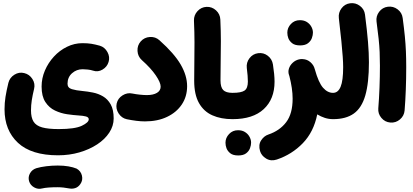

<svg xmlns="http://www.w3.org/2000/svg" viewBox="-20 -695 2619 1219"><path d="M8.8 -1Q8.8 -41.5 14.9 -80.1Q21 -118.7 33.2 -168.9Q41.5 -202.1 71.3 -220.7Q101.1 -239.3 133.8 -231Q167 -223.1 185.8 -193.4Q204.6 -163.6 196.3 -130.4Q187 -91.8 181.9 -59.3Q176.8 -26.9 176.8 5.9Q176.8 51.3 192.9 77.1Q209 103 247.6 113.8Q286.1 124.5 353 124.5Q455.6 124.5 499.5 103.5Q543.5 82.5 543.5 62.5Q543.5 49.3 525.6 44.4Q507.8 39.6 479.5 38.1Q446.8 36.1 406.5 30.3Q366.2 24.4 329.1 6.8Q292 -10.7 268.1 -47.1Q244.1 -83.5 244.1 -145.5Q244.1 -198.2 265.1 -247.3Q286.1 -296.4 322.3 -335.7Q358.4 -375 405.3 -397.9Q452.1 -420.9 503.4 -420.9Q536.1 -420.9 560.1 -417Q584 -413.1 613.8 -404.8Q645 -395.5 662.1 -364.5Q679.2 -333.5 669.4 -301.8Q660.2 -270.5 630.9 -253.2Q601.6 -235.8 570.3 -246.6Q555.7 -251.5 537.1 -253.4Q518.6 -255.4 504.4 -255.4Q465.8 -255.4 437.3 -230Q408.7 -204.6 408.7 -163.1Q408.7 -137.2 436.3 -128.9Q463.9 -120.6 503.9 -117.2Q535.6 -114.3 570.1 -107.4Q604.5 -100.6 634.3 -83Q664.1 -65.4 682.9 -32Q701.7 1.5 701.7 57.1Q701.7 104.5 673.8 147Q646 189.5 596.9 221.7Q547.9 253.9 484.1 272.5Q420.4 291 348.6 291Q179.2 291 94 211.7Q8.8 132.3 8.8 -1ZM164.6 455.1Q157.2 429.2 170.4 405.5Q183.6 381.8 210.4 373Q238.3 364.7 274.4 360.4Q310.5 356 346.2 356Q384.3 356 414.8 361.3Q445.3 366.7 466.3 375.5Q493.2 390.6 500.2 419.9Q507.3 449.2 490.2 473.6Q476.6 493.2 457.3 499.3Q438 505.4 417 501Q402.8 498 383.1 495.8Q363.3 493.7 346.2 493.7Q313.5 493.7 288.1 495.6Q262.7 497.6 247.1 501.5Q221.2 508.3 196.8 494.6Q172.4 481 164.6 455.1Z M720.7 -37.6Q728 -70.8 758.1 -89.6Q788.1 -108.4 820.8 -101.1Q842.3 -96.7 868.2 -94Q894 -91.3 912.1 -91.3Q953.1 -91.3 976.6 -105.5Q1000 -119.6 1000 -145Q1000 -170.9 969.2 -216.3Q938.5 -261.7 880.4 -313.5Q855 -336.4 853 -371.6Q851.1 -406.7 873.5 -432.1Q896.5 -458 931.6 -460.2Q966.8 -462.4 992.2 -439.5Q1086.4 -355.5 1127.2 -285.2Q1168 -214.8 1168 -147.9Q1168 -82 1134.3 -31.7Q1100.6 18.6 1040.5 47.1Q980.5 75.7 900.4 75.7Q874 75.7 845.2 72Q816.4 68.4 784.7 62Q752 54.7 732.9 24.9Q713.9 -4.9 720.7 -37.6Z M1212.9 -182.6Q1212.9 -248.5 1213.9 -306.4Q1214.8 -364.3 1214.8 -426Q1214.8 -487.8 1211.4 -564Q1210.4 -598.6 1233.9 -624.3Q1257.3 -649.9 1291.5 -651.4Q1325.7 -652.8 1351.6 -629.2Q1377.4 -605.5 1378.9 -570.8Q1382.3 -496.1 1382.3 -433.8Q1382.3 -371.6 1381.1 -312Q1379.9 -252.4 1379.9 -185.1Q1379.9 -141.1 1397.2 -123.3Q1414.6 -105.5 1456.1 -105.5H1456.5Q1491.2 -105.5 1515.4 -81.1Q1539.6 -56.6 1539.6 -22Q1539.6 12.2 1515.4 36.9Q1491.2 61.5 1456.5 61.5H1456.1Q1382.8 61.5 1328.1 37.1Q1273.4 12.7 1243.2 -41Q1212.9 -94.7 1212.9 -182.6Z M1373 -22Q1373 -56.6 1397.7 -81.1Q1422.4 -105.5 1456.5 -105.5Q1511.7 -105.5 1532.7 -120.1Q1553.7 -134.8 1553.7 -177.2Q1553.7 -193.8 1552 -215.3Q1550.3 -236.8 1546.9 -263.7Q1543 -297.9 1564 -325.4Q1585 -353 1619.1 -357.4Q1653.3 -361.8 1680.4 -340.8Q1707.5 -319.8 1712.9 -285.6Q1723.1 -220.2 1723.1 -176.3Q1723.1 -65.9 1654.5 -2.2Q1585.9 61.5 1456.5 61.5Q1422.4 61.5 1397.7 36.9Q1373 12.2 1373 -22ZM1411.6 210.9Q1411.6 180.2 1434.3 156Q1457 131.8 1491.2 131.8Q1516.6 131.8 1534.2 142.6Q1551.8 153.3 1561.5 168.9Q1574.2 189 1574.2 210.9Q1574.2 226.6 1567.4 245.6Q1560.5 264.6 1542.7 278.3Q1524.9 292 1492.7 292Q1459.5 292 1442.1 278.1Q1424.8 264.2 1418 246.1Q1411.6 229 1411.6 210.9Z M1815.4 -217.3Q1807.6 -238.8 1814.5 -259.8Q1821.3 -280.8 1838.4 -296.6Q1855.5 -312.5 1877.9 -317.9Q1889.6 -320.8 1901.9 -319.8Q1930.7 -318.4 1951.4 -299.8Q1972.2 -281.2 1978 -257.3Q1978.5 -255.9 1979 -254.4Q2002.4 -170.4 2031 -137.9Q2059.6 -105.5 2094.2 -105.5H2094.7Q2129.4 -105.5 2153.6 -81.1Q2177.7 -56.6 2177.7 -22Q2177.7 12.2 2153.6 36.9Q2129.4 61.5 2094.7 61.5H2094.2Q2067.9 61.5 2042.7 53.5Q2017.6 45.4 1994.1 31.2Q1971.7 142.6 1902.6 214.1Q1833.5 285.6 1737.3 317.9Q1700.2 330.1 1669.9 311.8Q1639.6 293.5 1630.9 263.7Q1619.6 224.6 1637.7 196.5Q1655.8 168.5 1683.6 159.2Q1755.9 134.8 1796.9 80.8Q1837.9 26.9 1837.9 -68.4Q1837.9 -132.3 1816.9 -213.4Q1816.4 -215.3 1815.4 -217.3ZM1804.2 -487.8Q1804.2 -518.6 1826.9 -542.7Q1849.6 -566.9 1883.8 -566.9Q1909.2 -566.9 1926.8 -556.2Q1944.3 -545.4 1954.1 -529.8Q1966.8 -509.8 1966.8 -487.8Q1966.8 -472.2 1960 -453.1Q1953.1 -434.1 1935.3 -420.4Q1917.5 -406.7 1885.3 -406.7Q1852.1 -406.7 1834.7 -420.7Q1817.4 -434.6 1810.5 -452.6Q1804.2 -469.7 1804.2 -487.8Z M2011.2 -22Q2011.2 -56.6 2035.9 -81.1Q2060.5 -105.5 2094.7 -105.5Q2126.5 -105.5 2142.6 -144.3Q2158.7 -183.1 2158.7 -268.6Q2158.7 -295.9 2156 -334.5Q2153.3 -373 2147.5 -432.4Q2141.6 -491.7 2131.3 -580.1Q2127.4 -614.3 2148.2 -642.1Q2168.9 -669.9 2203.1 -674.3Q2237.3 -678.7 2265.1 -657.7Q2293 -636.7 2297.4 -602.5Q2310.5 -500.5 2316.4 -429Q2322.3 -357.4 2322.3 -299.3Q2322.3 -168.5 2299.3 -89.1Q2276.4 -9.8 2226.3 25.9Q2176.3 61.5 2094.7 61.5Q2060.5 61.5 2035.9 36.9Q2011.2 12.2 2011.2 -22Z M2370.6 -558.1Q2366.2 -592.3 2387.2 -620.1Q2408.2 -647.9 2442.4 -652.3Q2476.6 -656.7 2504.4 -635.7Q2532.2 -614.7 2536.6 -580.6Q2545.4 -514.6 2550.3 -464.8Q2555.2 -415 2557.1 -369.1Q2559.1 -323.2 2559.1 -268.6Q2559.1 -196.3 2556.4 -125Q2553.7 -53.7 2548.8 6.3Q2545.9 40.5 2519.3 63.2Q2492.7 85.9 2458 83Q2423.8 80.1 2401.4 53.5Q2378.9 26.9 2381.8 -7.3Q2386.7 -67.9 2389.4 -137.9Q2392.1 -208 2392.1 -277.3Q2392.1 -325.2 2390.4 -364.3Q2388.7 -403.3 2384 -448.2Q2379.4 -493.2 2370.6 -558.1Z"/></svg>

Font: Mikhak-FD Black
Style: Regular
Weight: 900
Designer: Amin Abedi
Version: Version 3.2